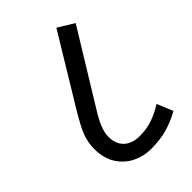

<svg xmlns="http://www.w3.org/2000/svg" viewBox="-192 -713 794 794"><g transform="rotate(-45 205.5 -316.0)"><path d="M210 0Q170 0 132 -18Q94 -36 69.5 -73.5Q45 -111 45 -167Q45 -195 52.5 -221Q60 -247 75 -275.5Q90 -304 110 -337L289 -632L359 -589L158 -261Q145 -239 137 -221Q129 -203 125.5 -188.5Q122 -174 122 -160Q122 -131 134 -111Q146 -91 167 -81Q188 -71 215 -71Q255 -71 288.5 -82Q322 -93 359 -116L388 -46Q344 -22 303.5 -11Q263 0 210 0Z"/></g></svg>

Font: Noto Sans ExtraCondensed
Style: Regular
Weight: 400
Width: 2
Designer: Monotype Design Team
Foundry: Monotype Imaging Inc.
Version: Version 2.013